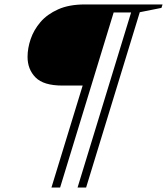

<svg xmlns="http://www.w3.org/2000/svg" viewBox="-20 -735 752 864"><path d="M250.5 109H211.5L352 -350H260.5Q176 -350 140 -386.5Q104 -423 104 -479Q104 -518 118 -559.2Q132 -600.5 162.2 -635.8Q192.5 -671 241.8 -693Q291 -715 361.5 -715H711.5L706.5 -699.5L609 -680L367.5 109H329L570 -679H491.5Z"/></svg>

Font: Newsreader Display
Style: Bold Italic
Weight: 700
Italic angle: -17°
Designer: Hugues Gentile
Foundry: Production Type
Version: Version 1.001